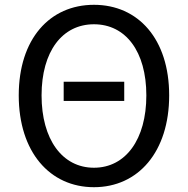

<svg xmlns="http://www.w3.org/2000/svg" viewBox="-20 -766 782 799"><path d="M245 -346H497V-426H245ZM371 13C555 13 684 -134 684 -369C684 -604 555 -746 371 -746C187 -746 58 -604 58 -369C58 -134 187 13 371 13ZM371 -68C239 -68 153 -186 153 -369C153 -552 239 -665 371 -665C503 -665 589 -552 589 -369C589 -186 503 -68 371 -68Z"/></svg>

Font: GenYoGothic2 TW R
Style: Regular
Weight: 400
Version: Version 2.100;PS 2.1;hotconv 16.6.51;makeotf.lib2.5.65220 DE